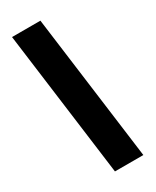

<svg xmlns="http://www.w3.org/2000/svg" viewBox="-194 -804 696 858"><g transform="rotate(-30 153.5 -375.0)"><path d="M275.4 0H128.9L30.8 -750H177.2Z"/></g></svg>

Font: Francois One
Style: Regular
Weight: 400
Designer: Vernon Adams
Foundry: vernon adams
Version: Version 1.000